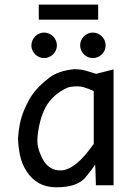

<svg xmlns="http://www.w3.org/2000/svg" viewBox="-20 -798 590 827"><path d="M144.5 -232.9C153.3 -288.2 169.1 -330.5 191.9 -359.6C214.7 -388.8 243.3 -409.8 277.8 -422.9C303.5 -427.4 324.4 -427.2 340.3 -422.4C356.3 -417.5 370.8 -411.9 383.8 -405.8V-178.2C357.4 -140.5 332.3 -112 308.3 -92.8C284.4 -73.6 261.7 -64 240.2 -64C223.3 -64 208.6 -68 196 -76.2C183.5 -84.3 173.1 -95.9 164.8 -111.1C156.5 -126.2 149.8 -142.7 144.8 -160.6C139.7 -178.5 139.6 -202.6 144.5 -232.9ZM389.6 -89.8 391.1 -65.9 393.1 0H469.2V-499L394 -480C375.8 -485.5 361 -490.1 349.6 -493.7C338.2 -497.2 321.6 -499.3 299.8 -500C254.2 -495.4 218.7 -483.4 193.1 -463.9C167.6 -444.3 146.4 -424.4 129.6 -404.1C112.9 -383.7 97.3 -356.3 83 -321.8C68.7 -287.3 60.2 -247.1 57.6 -201.2C58.3 -177.4 61.2 -153.1 66.4 -128.2C71.6 -103.3 81.3 -80.1 95.5 -58.6C109.6 -37.1 127.3 -20.5 148.4 -8.8C169.6 2.9 194.5 8.8 223.1 8.8C286.9 8.8 330.4 -7.6 353.5 -40.5C371.1 -61.7 383.1 -78.1 389.6 -89.8ZM169.9 -657.7C162.4 -657.7 155.4 -656.2 148.7 -653.3C142 -650.4 136.2 -646.4 131.3 -641.4C126.5 -636.3 122.6 -630.5 119.6 -623.8C116.7 -617.1 115.2 -610 115.2 -602.5C115.2 -595.1 116.7 -588 119.6 -581.3C122.6 -574.6 126.5 -568.8 131.3 -564C136.2 -559.1 142 -555.2 148.7 -552.2C155.4 -549.3 162.4 -547.9 169.9 -547.9C177.4 -547.9 184.5 -549.3 191.2 -552.2C197.8 -555.2 203.7 -559.1 208.7 -564C213.8 -568.8 217.8 -574.6 220.7 -581.3C223.6 -588 225.1 -595.1 225.1 -602.5C225.1 -610 223.6 -617.1 220.7 -623.8C217.8 -630.5 213.8 -636.3 208.7 -641.4C203.7 -646.4 197.8 -650.4 191.2 -653.3C184.5 -656.2 177.4 -657.7 169.9 -657.7ZM379.9 -657.7C372.4 -657.7 365.3 -656.2 358.6 -653.3C352 -650.4 346.2 -646.4 341.3 -641.4C336.4 -636.3 332.5 -630.5 329.6 -623.8C326.7 -617.1 325.2 -610 325.2 -602.5C325.2 -595.1 326.7 -588 329.6 -581.3C332.5 -574.6 336.4 -568.8 341.3 -564C346.2 -559.1 352 -555.2 358.6 -552.2C365.3 -549.3 372.4 -547.9 379.9 -547.9C387.4 -547.9 394.4 -549.3 401.1 -552.2C407.8 -555.2 413.7 -559.1 418.7 -564C423.7 -568.8 427.7 -574.6 430.7 -581.3C433.6 -588 435.1 -595.1 435.1 -602.5C435.1 -610 433.6 -617.1 430.7 -623.8C427.7 -630.5 423.7 -636.3 418.7 -641.4C413.7 -646.4 407.8 -650.4 401.1 -653.3C394.4 -656.2 387.4 -657.7 379.9 -657.7ZM402.8 -713.4V-778.3H147V-713.4ZM0 -490.2Z"/></svg>

Font: CodeNewRoman Nerd Font Mono
Style: Regular
Weight: 400
Monospace: yes
Designer: Sam Radian
Foundry: Code New Roman
Version: Version 2.00 November 29, 2014;Nerd Fonts 3.2.1